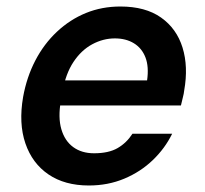

<svg xmlns="http://www.w3.org/2000/svg" viewBox="-20 -558 630 590"><path d="M253 12Q179 12 129 -22Q79 -56 58 -117.5Q37 -179 51 -260Q62 -321 88.5 -372Q115 -423 155 -460.5Q195 -498 244 -518Q293 -538 350 -538Q427 -538 475 -504Q523 -470 541 -411.5Q559 -353 546 -280Q545 -270 542 -259Q539 -248 536 -234H133L147 -311H432Q438 -353 427 -381.5Q416 -410 391.5 -425Q367 -440 333 -440Q297 -440 263.5 -422Q230 -404 206 -368Q182 -332 172 -277L167 -248Q158 -197 168.5 -161Q179 -125 205 -106Q231 -87 269 -87Q314 -87 341.5 -103Q369 -119 387 -147H509Q487 -102 449.5 -66Q412 -30 362 -9Q312 12 253 12Z"/></svg>

Font: DM Sans 9pt SemiBold
Style: Italic
Weight: 600
Italic angle: -10°
Version: Version 4.004;gftools[0.9.30]